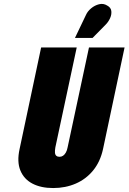

<svg xmlns="http://www.w3.org/2000/svg" viewBox="-20 -940 650 971"><path d="M514 -815Q528 -829 536.5 -847.5Q545 -866 543 -884Q541 -902 522 -912Q503 -924 481 -918.5Q459 -913 441 -898Q423 -883 415 -865L359 -748H448ZM501 -186 610 -700H430L322 -195Q319 -179 313 -168.5Q307 -158 299 -152.5Q291 -147 281 -147Q271 -147 265 -152Q259 -157 258 -167.5Q257 -178 260 -195L368 -700H188L79 -186Q65 -122 83 -78Q101 -34 144 -11.5Q187 11 249 11Q311 11 363 -11.5Q415 -34 451 -78Q487 -122 501 -186Z"/></svg>

Font: Advent Pro Black
Style: Italic
Weight: 900
Italic angle: -12°
Version: Version 3.000